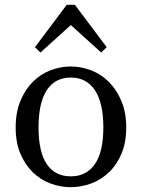

<svg xmlns="http://www.w3.org/2000/svg" viewBox="-20 -764 589 797"><path d="M274 13Q230 13 189 -2.5Q148 -18 116 -49Q84 -80 64.5 -126.5Q45 -173 45 -235Q45 -297 64.5 -344.5Q84 -392 116 -424Q148 -456 189 -472Q230 -488 274 -488Q317 -488 358.5 -472Q400 -456 432 -424Q464 -392 484 -344.5Q504 -297 504 -235Q504 -173 484.5 -126.5Q465 -80 432.5 -49Q400 -18 358.5 -2.5Q317 13 274 13ZM274 -32Q339 -32 374 -83Q409 -134 409 -235Q409 -337 374 -389.5Q339 -442 274 -442Q208 -442 174 -389.5Q140 -337 140 -235Q140 -134 174 -83Q208 -32 274 -32ZM400 -546 274 -660 148 -546 125 -568 257 -744H291L423 -568Z"/></svg>

Font: Source Serif Pro
Style: Regular
Weight: 400
Designer: Frank Grießhammer
Foundry: Adobe Systems Incorporated
Version: Version 2.000;PS 1.000;hotconv 16.6.51;makeotf.lib2.5.65220